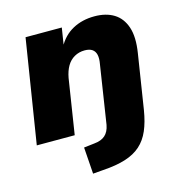

<svg xmlns="http://www.w3.org/2000/svg" viewBox="-104 -599 830 885"><g transform="rotate(-15 310.5 -156.5)"><path d="M232 193 223 66 274 60Q307 57 325.5 40.5Q344 24 350 -8L393 -286Q398 -313 394 -330.5Q390 -348 377 -357Q364 -366 341 -366Q314 -366 292 -353.5Q270 -341 256.5 -318Q243 -295 237 -262L196 0H15L94 -495H267L253 -407H249Q276 -457 321.5 -481.5Q367 -506 425 -506Q480 -506 517.5 -483Q555 -460 571 -412.5Q587 -365 575 -290L534 -29Q525 26 508 65.5Q491 105 462 131Q433 157 388.5 171Q344 185 281 189Z"/></g></svg>

Font: Nunito Sans 11pt Black
Style: Italic
Weight: 900
Italic angle: -9°
Version: Version 3.101;gftools[0.9.27]